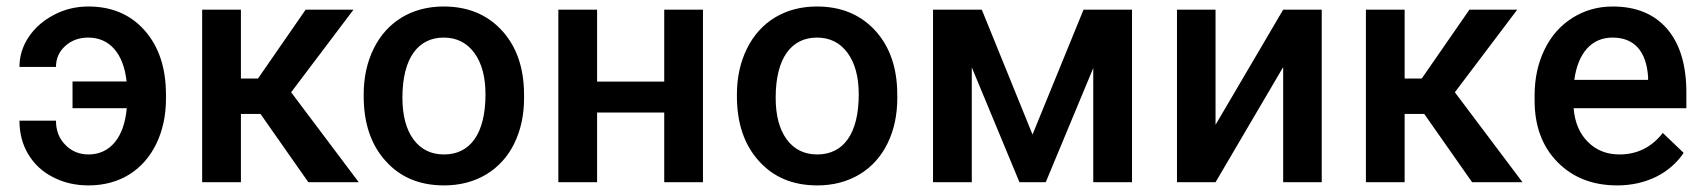

<svg xmlns="http://www.w3.org/2000/svg" viewBox="-20 -558 5216 588"><path d="M250.5 -442.9C315.4 -442.9 358.4 -394.5 367.7 -308.6H202.1V-226.6H368.2C360.4 -137.2 317.4 -85 251 -85C223.1 -85 199.2 -94.7 180.2 -114.3C161.1 -133.3 151.4 -158.2 151.4 -188.5H39.6C39.6 -150.4 48.3 -116.2 66.4 -85.9C84.5 -55.7 109.4 -32.2 142.1 -15.6C174.8 1.5 210.9 9.8 251 9.8C298.3 9.8 339.8 -1.5 375.5 -23.4C411.1 -45.4 439 -77.1 459 -118.2C478.5 -159.2 488.3 -205.1 488.3 -255.4V-267.6C488.3 -349.6 466.8 -415 423.3 -464.4C379.9 -513.7 322.3 -538.1 250.5 -538.1C213.4 -538.1 178.2 -529.8 145.5 -512.7C112.8 -495.6 86.9 -473.1 67.9 -444.8C48.8 -416 39.6 -385.7 39.6 -353H151.4C151.4 -378.9 161.1 -400.4 180.2 -417.5C199.2 -434.6 222.7 -442.9 250.5 -442.9Z M924.3 0H1078.6L871.6 -275.4L1062.5 -528.3H916L770 -317.4H717.8V-528.3H599.1V0H717.8V-209H777.8Z M1093.8 -263.2C1093.8 -180.7 1116.2 -114.3 1161.1 -64.9C1205.6 -15.1 1265.1 9.8 1339.8 9.8C1388.7 9.8 1431.6 -1.5 1469.2 -23.9C1506.3 -46.4 1535.2 -78.1 1555.2 -119.1C1575.2 -160.2 1585 -206.5 1585 -258.8L1584.5 -286.6C1581.1 -362.3 1557.1 -423.3 1512.7 -469.2C1468.3 -515.1 1410.2 -538.1 1338.9 -538.1C1290.5 -538.1 1248 -526.9 1210.9 -504.9C1173.8 -482.4 1145 -450.7 1124.5 -409.2C1104 -367.7 1093.8 -320.8 1093.8 -269ZM1212.4 -258.8C1212.4 -381.3 1261.2 -442.9 1338.9 -442.9C1378.4 -442.9 1409.7 -427.2 1432.6 -396C1455.6 -364.7 1466.8 -322.3 1466.8 -269C1466.8 -148.4 1419.9 -85 1339.8 -85C1299.8 -85 1268.6 -100.6 1246.1 -131.3C1223.6 -162.1 1212.4 -204.6 1212.4 -258.8Z M2132.8 -528.3H2014.2V-308.1H1808.6V-528.3H1689.9V0H1808.6V-213.4H2014.2V0H2132.8Z M2236.8 -263.2C2236.8 -180.7 2259.3 -114.3 2304.2 -64.9C2348.6 -15.1 2408.2 9.8 2482.9 9.8C2531.7 9.8 2574.7 -1.5 2612.3 -23.9C2649.4 -46.4 2678.2 -78.1 2698.2 -119.1C2718.3 -160.2 2728 -206.5 2728 -258.8L2727.5 -286.6C2724.1 -362.3 2700.2 -423.3 2655.8 -469.2C2611.3 -515.1 2553.2 -538.1 2481.9 -538.1C2433.6 -538.1 2391.1 -526.9 2354 -504.9C2316.9 -482.4 2288.1 -450.7 2267.6 -409.2C2247.1 -367.7 2236.8 -320.8 2236.8 -269ZM2355.5 -258.8C2355.5 -381.3 2404.3 -442.9 2481.9 -442.9C2521.5 -442.9 2552.7 -427.2 2575.7 -396C2598.6 -364.7 2609.9 -322.3 2609.9 -269C2609.9 -148.4 2563 -85 2482.9 -85C2442.9 -85 2411.6 -100.6 2389.2 -131.3C2366.7 -162.1 2355.5 -204.6 2355.5 -258.8Z M2986.8 -528.3H2837.4V0H2956.1V-351.6L3102.1 0H3182.6L3328.1 -349.6V0H3446.8V-528.3H3298.3L3142.1 -146Z M3702.6 -175.8V-528.3H3584.5V0H3702.6L3909.7 -352.5V0H4027.8V-528.3H3909.7Z M4488.3 0H4642.6L4435.5 -275.4L4626.5 -528.3H4480L4334 -317.4H4281.7V-528.3H4163.1V0H4281.7V-209H4341.8Z M4932.6 9.8C5020.5 9.8 5093.8 -26.9 5136.2 -89.8L5072.3 -150.9C5038.1 -106.9 4993.7 -85 4939.5 -85C4900.9 -85 4868.7 -97.7 4843.3 -123C4817.4 -148.4 4802.7 -183.1 4799.3 -226.6H5144.5V-274.4C5144.5 -358.4 5125 -423.3 5085.9 -469.2C5046.4 -515.1 4990.7 -538.1 4918.9 -538.1C4873.5 -538.1 4832.5 -526.4 4795.9 -503.4C4759.3 -480.5 4730.5 -448.2 4710.4 -406.7C4689.9 -365.2 4679.7 -317.9 4679.7 -265.1V-250.5C4679.7 -171.9 4703.1 -108.9 4750 -61.5C4796.4 -14.2 4857.4 9.8 4932.6 9.8ZM4918.5 -442.9C4984.4 -442.9 5022 -401.9 5027.3 -322.3V-313.5H4801.3C4812.5 -395 4853.5 -442.9 4918.5 -442.9Z"/></svg>

Font: Roboto Medium
Style: Regular
Weight: 500
Designer: Google
Version: Version 2.137; 2017